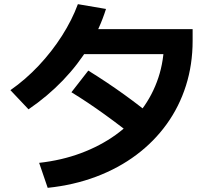

<svg xmlns="http://www.w3.org/2000/svg" viewBox="-20 -845 1040 922"><path d="M168 -63Q276 -75 368.5 -109.5Q461 -144 535 -197Q609 -250 661 -319.5Q713 -389 740.5 -472Q768 -555 768 -649L825 -585H340V-705H905V-649Q905 -535 873 -434Q841 -333 780.5 -249Q720 -165 634.5 -101Q549 -37 441.5 3.5Q334 44 209 57ZM30 -412Q103 -463 166 -530Q229 -597 277.5 -673Q326 -749 354 -825L489 -802Q459 -707 407 -621Q355 -535 282 -459Q209 -383 117 -320ZM656 -163Q565 -236 482.5 -295.5Q400 -355 323 -402L404 -506Q493 -451 577 -390.5Q661 -330 736 -267Z"/></svg>

Font: M PLUS 1
Style: Bold
Weight: 700
Designer: Coji Morishita
Foundry: UNDERFOREST DESIGN
Version: Version 1.001